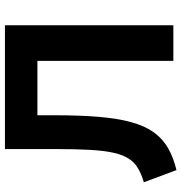

<svg xmlns="http://www.w3.org/2000/svg" viewBox="2 -742 753 798"><g transform="rotate(-90 379.0 -343.5)"><path d="M70.5 13 20 -122.5Q54 -133 77.8 -146.8Q101.5 -160.5 117.2 -184Q133 -207.5 142 -246Q151 -284.5 154.5 -344Q158 -403.5 158 -490V-700H672.5V0H524.5V-565H298.5V-496.5Q298.5 -388.5 291.8 -309.2Q285 -230 269.5 -174.2Q254 -118.5 227.8 -81.8Q201.5 -45 162.8 -22.5Q124 0 70.5 13Z"/></g></svg>

Font: Geologica Cursive SemiBold
Style: Regular
Weight: 600
Designer: Sindre Bremnes, Frode Helland
Foundry: Monokrom Skriftforlag AS
Version: Version 1.010;gftools[0.9.28]